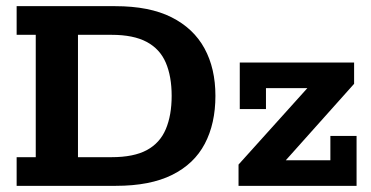

<svg xmlns="http://www.w3.org/2000/svg" viewBox="-20 -603 1205 623"><path d="M34 0V-93H96V-490H34V-583H354Q465 -583 536.5 -547Q608 -511 643.5 -446Q679 -381 679 -292Q679 -202 644.5 -136.5Q610 -71 538.5 -35.5Q467 0 356 0ZM233 -93H342Q414 -93 456.5 -116Q499 -139 518 -184Q537 -229 537 -292Q537 -355 518 -399.5Q499 -444 456 -467Q413 -490 342 -490H233ZM754 0V-69L1007 -350L1022 -317H843V-249H758V-400H1129V-331L877 -49L861 -83H1052V-162H1137V0Z"/></svg>

Font: Rokkitt
Style: Bold
Weight: 700
Designer: Vernon Adams
Foundry: Vernon Adams
Version: Version 3.103